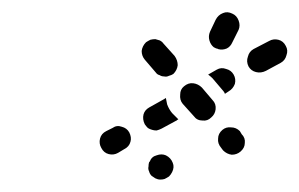

<svg xmlns="http://www.w3.org/2000/svg" viewBox="-20 -561 482 309"><path d="M219 -293Q218 -289 220 -285Q221 -281 224 -278Q227 -276 230 -274Q234 -272 238 -272Q242 -272 245 -273Q249 -275 252 -277Q255 -280 257 -284Q261 -292 258 -299Q255 -307 247 -311Q240 -314 232 -311Q224 -309 221 -301L220 -300Q219 -297 219 -293ZM141 -338Q139 -330 143 -323Q147 -315 155 -313Q163 -311 170 -315L180 -321Q188 -325 190 -333Q192 -340 188 -348Q184 -355 176 -357Q168 -360 161 -355L151 -350Q143 -346 141 -338ZM353 -312Q361 -312 367 -317Q374 -323 374 -331Q375 -339 369 -345L366 -350Q360 -356 352 -356Q344 -357 338 -352Q331 -346 331 -338Q330 -330 336 -323L339 -319Q345 -313 353 -312ZM245 -402 220 -388Q213 -384 211 -377Q209 -369 213 -361Q215 -358 218 -355Q221 -353 225 -352Q228 -351 232 -351Q236 -352 240 -354L264 -367Q265 -367 265 -368Q266 -368 267 -369L257 -379Q252 -385 249 -393Q248 -398 247 -403Q247 -403 246 -403Q245 -402 245 -402ZM306 -367Q314 -366 320 -372Q326 -377 327 -385Q328 -394 322 -400L305 -420Q299 -426 291 -427Q283 -428 276 -422Q270 -417 270 -409Q269 -400 274 -394L292 -374Q297 -367 306 -367ZM322 -435 339 -415Q341 -413 342 -410L348 -414Q355 -418 358 -426Q360 -434 356 -441Q352 -448 344 -450Q336 -453 329 -449L315 -441Q319 -438 322 -435ZM237 -440Q240 -438 244 -438Q248 -437 252 -439Q256 -440 259 -442Q265 -448 266 -456Q266 -464 261 -471L243 -491Q241 -494 237 -496Q234 -497 230 -498Q226 -498 222 -497Q218 -495 215 -493Q209 -487 208 -479Q208 -471 213 -465L231 -444Q233 -441 237 -440ZM379 -470Q376 -462 380 -454Q384 -447 392 -445Q400 -443 408 -447L432 -460Q439 -464 441 -472Q444 -480 440 -487Q436 -495 428 -497Q420 -499 413 -495L388 -482Q381 -478 379 -470ZM318 -510 327 -529Q331 -537 339 -540Q346 -543 354 -539Q361 -536 364 -528Q367 -520 364 -513L354 -493Q351 -486 345 -483Q338 -480 331 -482Q330 -483 328 -483Q326 -484 324 -485Q319 -489 317 -496Q315 -503 318 -510Z"/></svg>

Font: FRB American Cursive Dashed
Style: Bold Italic
Weight: 700
Italic angle: -25°
Version: Version 2.0;Modular Font Editor K font №1